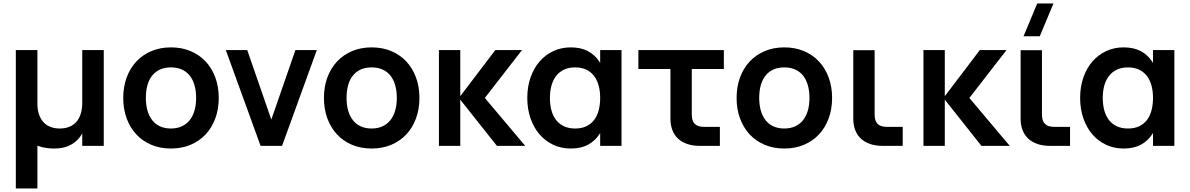

<svg xmlns="http://www.w3.org/2000/svg" viewBox="-20 -822 6708 1082"><path d="M190.3 -242.8Q190.3 -208.5 198.6 -181.4Q206.9 -154.2 222.9 -135.8Q238.9 -117.4 262.5 -107.6Q286 -97.8 316.5 -97.8Q346.9 -97.8 370.6 -107.4Q394.2 -117 410.5 -135.4Q426.7 -153.8 435.1 -181Q443.5 -208.1 443.5 -242.8L470.2 -157.6Q466.1 -126 454.8 -95Q443.4 -63.9 421.8 -39.5Q400.2 -15 366.8 0Q333.2 15 284.8 15Q236.7 15 196.8 1.2Q156.9 -12.6 128.6 -41.2Q100.2 -69.9 84.7 -113.7Q69.2 -157.4 69.2 -217.3V-540H190.3ZM564.7 -540V0H443.5V-540ZM69.2 -540H190.8V240H69.2Z M943.2 15Q1003.9 15 1053.5 -5.8Q1103 -26.5 1138.5 -64.2Q1173.9 -101.9 1193.3 -154.5Q1212.7 -207 1212.7 -270.2Q1212.7 -333.1 1193.3 -385.5Q1174 -438 1138.6 -475.7Q1103.2 -513.4 1053.6 -534.2Q1004.1 -555 943.2 -555Q882.9 -555 833.4 -534.1Q783.8 -513.2 748.6 -475.7Q713.3 -438.2 693.9 -385.8Q674.5 -333.3 674.5 -270.2Q674.5 -207.2 693.8 -154.7Q713.2 -102.2 748.4 -64.4Q783.7 -26.6 833.2 -5.8Q882.8 15 943.2 15ZM943.2 -97.8Q909.4 -97.8 883.1 -109.5Q856.8 -121.2 838.8 -143.4Q820.8 -165.6 811.4 -197.7Q802 -229.8 802 -270.2Q802 -310.8 811.1 -342.7Q820.2 -374.7 838.2 -396.7Q856.1 -418.8 882.4 -430.5Q908.8 -442.2 943.2 -442.2Q977.4 -442.2 1004 -430.5Q1030.5 -418.9 1048.5 -396.8Q1066.4 -374.7 1075.8 -342.6Q1085.2 -310.6 1085.2 -270.2Q1085.2 -229.8 1075.8 -198Q1066.4 -166.2 1048.3 -143.9Q1030.2 -121.7 1003.8 -109.8Q977.5 -97.8 943.2 -97.8Z M1448.5 0 1252.5 -540H1373.2L1509 -148.2L1644.8 -540H1765.5L1569.5 0Z M2074.2 15Q2134.9 15 2184.5 -5.8Q2234 -26.5 2269.5 -64.2Q2304.9 -101.9 2324.3 -154.5Q2343.7 -207 2343.7 -270.2Q2343.7 -333.1 2324.3 -385.5Q2305 -438 2269.6 -475.7Q2234.2 -513.4 2184.6 -534.2Q2135.1 -555 2074.2 -555Q2013.9 -555 1964.4 -534.1Q1914.8 -513.2 1879.6 -475.7Q1844.3 -438.2 1824.9 -385.8Q1805.5 -333.3 1805.5 -270.2Q1805.5 -207.2 1824.8 -154.7Q1844.2 -102.2 1879.4 -64.4Q1914.7 -26.6 1964.2 -5.8Q2013.8 15 2074.2 15ZM2074.2 -97.8Q2040.4 -97.8 2014.1 -109.5Q1987.8 -121.2 1969.8 -143.4Q1951.8 -165.6 1942.4 -197.7Q1933 -229.8 1933 -270.2Q1933 -310.8 1942.1 -342.7Q1951.2 -374.7 1969.2 -396.7Q1987.1 -418.8 2013.4 -430.5Q2039.8 -442.2 2074.2 -442.2Q2108.4 -442.2 2135 -430.5Q2161.5 -418.9 2179.5 -396.8Q2197.4 -374.7 2206.8 -342.6Q2216.2 -310.6 2216.2 -270.2Q2216.2 -229.8 2206.8 -198Q2197.4 -166.2 2179.3 -143.9Q2161.2 -121.7 2134.8 -109.8Q2108.5 -97.8 2074.2 -97.8Z M2566.2 -269.9 2780.3 0H2939.8L2712.3 -270L2921.8 -540H2771.3ZM2453.5 0H2573.8V-540H2453.5Z M3482.5 -540V0H3362.2V-540ZM3196 -555Q3253.9 -555 3293.6 -533.6Q3333.3 -512.2 3358 -474.2Q3382.8 -436.2 3393.5 -383.9Q3404.2 -331.6 3404.2 -269.8Q3404.2 -208 3393.4 -155.7Q3382.6 -103.4 3357.8 -65.5Q3333.1 -27.7 3293.4 -6.3Q3253.8 15 3196 15Q3143 15 3098 -6Q3053.1 -27 3020.6 -64.7Q2988.1 -102.4 2969.8 -154.9Q2951.5 -207.3 2951.5 -269.8Q2951.5 -333 2969.8 -385.5Q2988.2 -438.1 3020.7 -475.6Q3053.2 -513.1 3098.2 -534Q3143.2 -555 3196 -555ZM3221 -442.2Q3185.4 -442.2 3158.7 -429.6Q3131.9 -417.1 3114.2 -394.2Q3096.5 -371.3 3087.8 -339.7Q3079 -308.1 3079 -269.8Q3079 -230.7 3088 -198.8Q3096.9 -167 3114.7 -144.7Q3132.4 -122.3 3159.2 -110.1Q3185.9 -97.8 3221 -97.8Q3257.5 -97.8 3284 -110.4Q3310.6 -122.9 3327.9 -145.6Q3345.2 -168.2 3353.7 -200Q3362.2 -231.8 3362.2 -269.8Q3362.2 -309.4 3353.2 -341.3Q3344.2 -373.2 3326.4 -395.6Q3308.6 -418 3282.3 -430.1Q3256 -442.2 3221 -442.2Z M3577.5 -433H4059.2V-540H3577.5ZM4036.8 -107H3948.3Q3930.2 -107 3917 -111.2Q3903.8 -115.3 3895.2 -123.9Q3886.8 -132.4 3882.6 -145.7Q3878.5 -158.9 3878.5 -177.2V-540H3758.2V-162.7V-152.6Q3758.2 -116.8 3769.4 -88.2Q3780.6 -59.7 3801.7 -40.2Q3822.8 -20.8 3853.7 -10.4Q3884.5 0 3923.2 0H3933.3H4036.8Z M4399.7 15Q4460.4 15 4510 -5.8Q4559.5 -26.5 4595 -64.2Q4630.4 -101.9 4649.8 -154.5Q4669.2 -207 4669.2 -270.2Q4669.2 -333.1 4649.8 -385.5Q4630.5 -438 4595.1 -475.7Q4559.7 -513.4 4510.1 -534.2Q4460.6 -555 4399.7 -555Q4339.4 -555 4289.9 -534.1Q4240.3 -513.2 4205.1 -475.7Q4169.8 -438.2 4150.4 -385.8Q4131 -333.3 4131 -270.2Q4131 -207.2 4150.3 -154.7Q4169.7 -102.2 4204.9 -64.4Q4240.2 -26.6 4289.7 -5.8Q4339.2 15 4399.7 15ZM4399.7 -97.8Q4365.9 -97.8 4339.6 -109.5Q4313.3 -121.2 4295.3 -143.4Q4277.3 -165.6 4267.9 -197.7Q4258.5 -229.8 4258.5 -270.2Q4258.5 -310.8 4267.6 -342.7Q4276.8 -374.7 4294.7 -396.7Q4312.6 -418.8 4338.9 -430.5Q4365.2 -442.2 4399.7 -442.2Q4433.9 -442.2 4460.5 -430.5Q4487 -418.9 4505 -396.8Q4522.9 -374.7 4532.3 -342.6Q4541.7 -310.6 4541.7 -270.2Q4541.7 -229.8 4532.3 -198Q4522.9 -166.2 4504.8 -143.9Q4486.7 -121.7 4460.3 -109.8Q4434 -97.8 4399.7 -97.8Z M5067.2 -107H4978.8Q4960.6 -107 4947.4 -111.2Q4934.2 -115.3 4925.7 -123.9Q4917.2 -132.4 4913 -145.7Q4908.9 -158.9 4908.9 -177.2V-539.2H4788.6V-162.7V-152.6Q4788.6 -116.8 4799.8 -88.2Q4811 -59.7 4832.1 -40.2Q4853.2 -20.8 4884.1 -10.4Q4914.9 0 4953.7 0H4963.8H5067.2Z M5296.7 -269.9 5510.8 0H5670.3L5442.8 -270L5652.3 -540H5501.8ZM5184 0H5304.3V-540H5184Z M5839.5 -617.5H5748L5825.2 -802.5H5916.7ZM6010.2 -107H5921.8Q5903.6 -107 5890.4 -111.2Q5877.2 -115.3 5868.7 -123.9Q5860.2 -132.4 5856 -145.7Q5851.9 -158.9 5851.9 -177.2V-539.2H5731.6V-162.7V-152.6Q5731.6 -116.8 5742.8 -88.2Q5754 -59.7 5775.1 -40.2Q5796.2 -20.8 5827.1 -10.4Q5857.9 0 5896.7 0H5906.8H6010.2Z M6598 -540V0H6477.7V-540ZM6311.5 -555Q6369.4 -555 6409.1 -533.6Q6448.8 -512.2 6473.5 -474.2Q6498.2 -436.2 6509 -383.9Q6519.8 -331.6 6519.8 -269.8Q6519.8 -208 6508.9 -155.7Q6498.1 -103.4 6473.3 -65.5Q6448.6 -27.7 6408.9 -6.3Q6369.2 15 6311.5 15Q6258.5 15 6213.5 -6Q6168.6 -27 6136.1 -64.7Q6103.6 -102.4 6085.3 -154.9Q6067 -207.3 6067 -269.8Q6067 -333 6085.3 -385.5Q6103.7 -438.1 6136.2 -475.6Q6168.8 -513.1 6213.7 -534Q6258.7 -555 6311.5 -555ZM6336.5 -442.2Q6300.9 -442.2 6274.2 -429.6Q6247.4 -417.1 6229.7 -394.2Q6212 -371.3 6203.2 -339.7Q6194.5 -308.1 6194.5 -269.8Q6194.5 -230.7 6203.5 -198.8Q6212.4 -167 6230.2 -144.7Q6247.9 -122.3 6274.7 -110.1Q6301.4 -97.8 6336.5 -97.8Q6373 -97.8 6399.5 -110.4Q6426.1 -122.9 6443.4 -145.6Q6460.7 -168.2 6469.2 -200Q6477.7 -231.8 6477.7 -269.8Q6477.7 -309.4 6468.7 -341.3Q6459.7 -373.2 6441.9 -395.6Q6424.1 -418 6397.8 -430.1Q6371.5 -442.2 6336.5 -442.2Z"/></svg>

Font: Vela Sans GX ExtLt
Style: Regular
Weight: 200
Designer: Principal design: Mikhail Sharanda - project Manrope.
Design modification: Ravid Balaliev
Foundry: Mikhail Sharanda
Version: Version 1.001